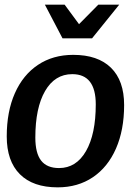

<svg xmlns="http://www.w3.org/2000/svg" viewBox="-20 -796 601 826"><path d="M9 -209Q9 -316 44 -395Q79 -474 143.5 -517Q208 -560 295 -560Q401 -560 457.5 -504.5Q514 -449 514 -344Q514 -237 479 -157Q444 -77 379.5 -33.5Q315 10 228 10Q122 10 65.5 -46.5Q9 -103 9 -209ZM392 -347Q392 -477 291 -477Q216 -477 174 -404.5Q132 -332 132 -204Q132 -137 157 -105Q182 -73 234 -73Q308 -73 350 -146Q392 -219 392 -347ZM173 -776H258L320 -692L403 -776H493L376 -631H249Z"/></svg>

Font: Krub SemiBold
Style: Italic
Weight: 600
Italic angle: -8°
Designer: Ekaluck Peanpanawate
Foundry: Cadson Demak Co.,Ltd.
Version: Version 1.000; ttfautohint (v1.6)